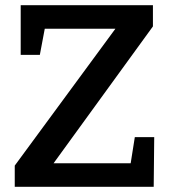

<svg xmlns="http://www.w3.org/2000/svg" viewBox="-20 -722 661 742"><path d="M485 -91 501 -192H576L574 0H37V-82L426 -611H153L134 -510H60V-702H571V-620L187 -91Z"/></svg>

Font: Bitter Pro SemiBold
Style: Regular
Weight: 600
Designer: Sol Matas, and Bitter project Authors
Foundry: Sol Matas
Version: Version 1.010